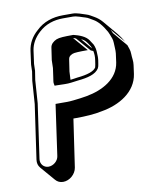

<svg xmlns="http://www.w3.org/2000/svg" viewBox="-89 -764 768 944"><g transform="rotate(-10 295.5 -292.5)"><path d="M218 52 253 -187H268C310 -187 361 -190 396 -198C486 -213 571 -263 584 -351L590 -395C593 -412 588 -434 588 -451C588 -470 581 -482 577 -496L517 -567C515 -573 512 -579 508 -586L569 -515C559 -532 549 -547 539 -559L479 -630C468 -643 455 -653 443 -660C430 -667 418 -676 403 -680C386 -685 361 -696 338 -696H290C239 -696 192 -681 156 -646C126 -620 108 -588 103 -551L94 -484L93 -450L86 -405L78 -290L39 -19C37 -3 40 10 50 22L111 93C121 105 134 111 150 111C182 111 213 84 218 52ZM274 -418 283 -478C284 -488 291 -496 304 -501C313 -505 338 -506 381 -506L320 -577C325 -576 330 -574 334 -572L395 -502C398 -501 401 -499 407 -497C410 -483 411 -468 408 -450L405 -430C404 -424 403 -419 402 -416C391 -398 359 -387 307 -382C299 -381 283 -378 272 -377V-379ZM403 -511 358 -564C367 -561 375 -555 381 -548C388 -540 398 -523 400 -520ZM198 -488 197 -449 191 -406C189 -390 186 -380 188 -372L190 -362H201C215 -362 228 -361 241 -361C263 -360 288 -365 306 -367C358 -372 397 -382 414 -409C417 -414 419 -422 420 -430L423 -449C424 -457 424 -463 424 -468C423 -488 424 -501 418 -518L414 -528C411 -533 407 -539 399 -551C384 -574 352 -585 324 -592H322C279 -592 254 -591 239 -585C223 -578 209 -566 207 -549ZM92 25C68 25 51 5 54 -19L93 -291L101 -406L108 -451L109 -485L118 -551C123 -584 140 -612 166 -636C200 -668 243 -681 288 -681H336C358 -681 381 -670 397 -666C412 -662 422 -653 434 -647C454 -636 475 -613 495 -577C498 -571 500 -566 502 -561C506 -548 513 -538 513 -520C513 -504 516 -482 514 -466L508 -422C496 -342 419 -299 335 -284C307 -279 301 -279 269 -275C243 -272 229 -273 209 -273H179L143 -19C140 5 116 25 92 25Z"/></g></svg>

Font: AppleStorm
Style: ShdXbdIta
Weight: 800
Foundry: Cannot Into Space Fonts
Version: Version 1.01